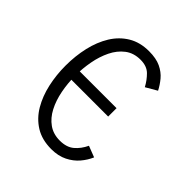

<svg xmlns="http://www.w3.org/2000/svg" viewBox="-194 -852 1004 1004"><g transform="rotate(45 308.0 -350.0)"><path d="M104 -319V-381H429V-319ZM339 12Q270 12 221.2 -18.2Q172.5 -48.5 142 -100.2Q111.5 -152 97.2 -216.8Q83 -281.5 83 -350Q83 -421.5 98 -486.8Q113 -552 144.2 -602.8Q175.5 -653.5 224 -682.8Q272.5 -712 339 -712Q391.5 -712 425.8 -695.8Q460 -679.5 481.8 -653.5Q503.5 -627.5 518 -599L456 -563Q438 -597 411.8 -623Q385.5 -649 339 -649Q288.5 -649 253.5 -622.2Q218.5 -595.5 197 -551.5Q175.5 -507.5 165.8 -454.8Q156 -402 156 -350Q156 -292.5 166.5 -238.8Q177 -185 199 -142.8Q221 -100.5 255.8 -75.8Q290.5 -51 339 -51Q388.5 -51 418 -75.8Q447.5 -100.5 466 -140L528 -116Q514.5 -84 489.8 -54.8Q465 -25.5 427.5 -6.8Q390 12 339 12Z"/></g></svg>

Font: Overpass Mono Light
Style: Regular
Weight: 300
Monospace: yes
Designer: Delve Withrington, Dave Bailey
Foundry: Delve Fonts LLC
Version: Version 4.000